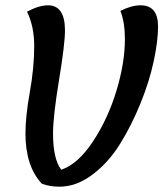

<svg xmlns="http://www.w3.org/2000/svg" viewBox="-20 -694 616 724"><path d="M109 -521Q109 -594 82 -650Q127 -674 161 -674Q225 -674 225 -579Q225 -528 202.5 -391.5Q180 -255 180 -191Q180 -94 211 -54Q274 -75 330.5 -160.5Q387 -246 419 -351.5Q451 -457 451 -547Q451 -609 434 -653Q476 -674 510 -674Q576 -674 576 -594Q576 -539 559.5 -462.5Q543 -386 509.5 -303.5Q476 -221 432.5 -151Q389 -81 328.5 -35.5Q268 10 204 10Q169 10 138 -1Q76 -67 76 -191Q76 -255 92.5 -347Q109 -439 109 -521Z"/></svg>

Font: Overlock
Style: Bold Italic
Weight: 700
Version: Version 1.001